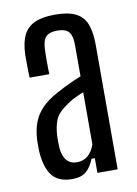

<svg xmlns="http://www.w3.org/2000/svg" viewBox="-74 -657 511 714"><g transform="rotate(-10 182.0 -300.0)"><path d="M142 6.5Q91 6.5 67 -22.5Q43 -51.5 38 -110.5Q37.5 -123 37.2 -136Q37 -149 37.5 -160.5Q39.5 -196.5 50 -224.8Q60.5 -253 83 -276.5Q105.5 -300 145 -321Q167 -333 190.2 -344Q213.5 -355 237.5 -364.5V-485.5Q237.5 -517.5 225.2 -532.2Q213 -547 181 -547Q153 -547 139.5 -534.2Q126 -521.5 124.5 -487.5Q124 -476.5 123.8 -459.2Q123.5 -442 123.8 -424Q124 -406 124.5 -392.5H50Q49.5 -410 49 -435.2Q48.5 -460.5 49 -480.5Q50.5 -525 64.2 -553Q78 -581 107 -594Q136 -607 183.5 -607Q232.5 -607 261 -593Q289.5 -579 301.5 -548.8Q313.5 -518.5 313.5 -470V0H237V-55.5H224.5Q213 -25.5 194.2 -9.5Q175.5 6.5 142 6.5ZM169 -52Q193.5 -52 210.5 -66.2Q227.5 -80.5 237 -107.5V-304.5Q220 -298 201.8 -289Q183.5 -280 162.5 -264Q134 -244 124.5 -218.8Q115 -193.5 113.5 -160.5Q113 -151.5 113.2 -139.8Q113.5 -128 114 -116Q116.5 -85 130.8 -68.5Q145 -52 169 -52Z"/></g></svg>

Font: Big Shoulders Display Thin Medium
Style: Regular
Weight: 500
Version: Version 2.002